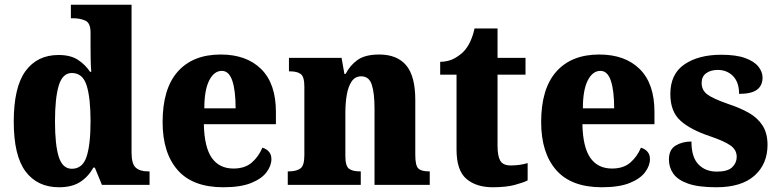

<svg xmlns="http://www.w3.org/2000/svg" viewBox="-20 -780 3283 810"><path d="M229 10Q138 10 88 -56.5Q38 -123 38 -267Q38 -412 87.5 -480Q137 -548 227 -548Q278 -548 309 -527.5Q340 -507 360 -477H365Q363 -500 362.5 -531Q362 -562 362 -591V-643Q362 -683 340 -693Q318 -703 287 -703H279V-760H535V-136Q535 -89 552.5 -73Q570 -57 604 -57H611V0H410L380 -73H374Q353 -35 318.5 -12.5Q284 10 229 10ZM283 -68Q328 -68 345 -118.5Q362 -169 362 -269Q362 -367 345.5 -419.5Q329 -472 283 -472Q244 -472 228 -419.5Q212 -367 212 -268Q212 -168 228 -118Q244 -68 283 -68Z M922 10Q793 10 729.5 -62.5Q666 -135 666 -265Q666 -406 730 -478Q794 -550 911 -550Q1020 -550 1082 -488.5Q1144 -427 1144 -308V-256H840Q842 -159 873.5 -114Q905 -69 965 -69Q1013 -69 1042 -94Q1071 -119 1087 -157Q1104 -152 1114.5 -140Q1125 -128 1125 -109Q1125 -81 1104.5 -53.5Q1084 -26 1039.5 -8Q995 10 922 10ZM974 -323Q974 -398 960 -439.5Q946 -481 916 -481Q883 -481 862.5 -440.5Q842 -400 842 -323Z M1194 0V-57H1198Q1230 -57 1247 -69Q1264 -81 1264 -125V-415Q1264 -456 1249 -467.5Q1234 -479 1203 -479H1199V-536H1421L1433 -468H1438Q1457 -505 1489 -527.5Q1521 -550 1580 -550Q1655 -550 1693.5 -504.5Q1732 -459 1732 -358V-127Q1732 -81 1745 -69Q1758 -57 1789 -57H1793V0H1560V-323Q1560 -387 1548.5 -422.5Q1537 -458 1504 -458Q1478 -458 1463.5 -436.5Q1449 -415 1443 -380Q1437 -345 1437 -305V-122Q1437 -80 1452 -68.5Q1467 -57 1498 -57H1502V0Z M2059 10Q1989 10 1947.5 -25.5Q1906 -61 1906 -149V-465H1837V-519Q1874 -520 1899.5 -535Q1925 -550 1939 -566Q1952 -580 1963.5 -604Q1975 -628 1982 -660H2079V-536H2197V-465H2079V-165Q2079 -122 2090.5 -102Q2102 -82 2135 -82Q2173 -82 2206 -92V-19Q2189 -10 2152 0Q2115 10 2059 10Z M2519 10Q2390 10 2326.5 -62.5Q2263 -135 2263 -265Q2263 -406 2327 -478Q2391 -550 2508 -550Q2617 -550 2679 -488.5Q2741 -427 2741 -308V-256H2437Q2439 -159 2470.5 -114Q2502 -69 2562 -69Q2610 -69 2639 -94Q2668 -119 2684 -157Q2701 -152 2711.5 -140Q2722 -128 2722 -109Q2722 -81 2701.5 -53.5Q2681 -26 2636.5 -8Q2592 10 2519 10ZM2571 -323Q2571 -398 2557 -439.5Q2543 -481 2513 -481Q2480 -481 2459.5 -440.5Q2439 -400 2439 -323Z M3002 10Q2926 10 2882.5 -5.5Q2839 -21 2820.5 -47.5Q2802 -74 2802 -107Q2802 -149 2830.5 -166Q2859 -183 2897 -183Q2897 -117 2926.5 -86.5Q2956 -56 3004 -56Q3050 -56 3069 -74.5Q3088 -93 3088 -118Q3088 -148 3061.5 -166.5Q3035 -185 2976 -205Q2892 -233 2850 -271.5Q2808 -310 2808 -383Q2808 -468 2867.5 -508.5Q2927 -549 3023 -549Q3086 -549 3124 -535Q3162 -521 3179.5 -499Q3197 -477 3197 -453Q3197 -419 3173.5 -401.5Q3150 -384 3098 -384Q3098 -433 3072.5 -459Q3047 -485 3008 -485Q2978 -485 2959 -471Q2940 -457 2940 -430Q2940 -400 2963.5 -382Q2987 -364 3053 -341Q3102 -325 3139 -304Q3176 -283 3197 -250.5Q3218 -218 3218 -169Q3218 -88 3163 -39Q3108 10 3002 10Z"/></svg>

Font: Noto Serif Armenian SemiCondensed ExtraBold
Style: Regular
Weight: 800
Width: 4
Designer: Monotype Design Team
Foundry: Monotype Imaging Inc.
Version: Version 2.008; ttfautohint (v1.8.4.7-5d5b)